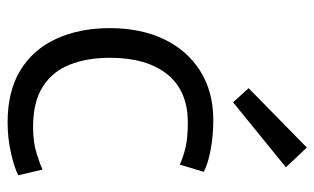

<svg xmlns="http://www.w3.org/2000/svg" viewBox="-181 -635 827 505"><g transform="rotate(90 232.5 -382.5)"><path d="M302 11Q220 11 165 -22.5Q110 -56 82 -117Q54 -178 54 -258Q54 -339 83 -400Q112 -461 166.5 -495.5Q221 -530 296 -530Q337 -530 374 -523Q411 -516 432 -505L413 -442Q393 -451 368 -457Q343 -463 302 -463Q219 -463 175.5 -409Q132 -355 132 -258Q132 -198 150 -152.5Q168 -107 208 -81.5Q248 -56 314 -56Q353 -56 382.5 -65Q412 -74 426 -81L441 -17Q422 -7 383 2Q344 11 302 11ZM249 -582 212 -623 368 -776 420 -721Z"/></g></svg>

Font: Ubuntu Sans
Style: Regular
Weight: 400
Designer: Dalton Maag Ltd
Foundry: Dalton Maag Ltd
Version: Version 1.006; ttfautohint (v1.8.4.7-5d5b)